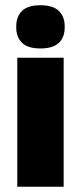

<svg xmlns="http://www.w3.org/2000/svg" viewBox="-20 -713 308 733"><path d="M223 0H46V-492.5H223ZM134.5 -528Q86 -528 64 -549.8Q42 -571.5 42 -608.5V-612.5Q42 -649.5 64 -671.2Q86 -693 134.5 -693Q182.5 -693 204.8 -671.2Q227 -649.5 227 -612.5V-608.5Q227 -571 204.8 -549.5Q182.5 -528 134.5 -528Z"/></svg>

Font: Anek Malayalam Medium ExtraBold
Style: Regular
Weight: 800
Version: Version 1.003